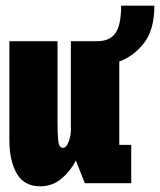

<svg xmlns="http://www.w3.org/2000/svg" viewBox="-20 -645 564 676"><path d="M121.5 11Q65 11 39 -34Q13 -79 13 -153V-500H182.5V-211Q182.5 -175.5 185 -150Q187.5 -124.5 201.5 -124.5Q210.5 -124.5 216.5 -135Q222.5 -145.5 226 -159.5Q229.5 -173.5 229.5 -183V-500H322.5Q366.5 -500 386.5 -528.5Q406.5 -557 406.5 -625H523.5Q523.5 -539.5 486.5 -492.8Q449.5 -446 400 -428.5V-135H442V0H278.5L247 -80Q229 -43.5 196.8 -16.2Q164.5 11 121.5 11Z"/></svg>

Font: Trispace Condensed ExtraBold
Style: Regular
Weight: 800
Width: 3
Designer: Tyler Finck
Foundry: Etcetera Type Company
Version: Version 1.210; ttfautohint (v1.8.3)